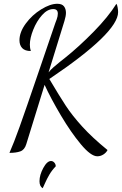

<svg xmlns="http://www.w3.org/2000/svg" viewBox="-20 -740 645 1016"><path d="M216 -291 119 23Q110 53 87.5 61Q65 69 30 69Q53 17 84 -69.5Q115 -156 188 -370L273 -619Q274 -621 280 -637.5Q286 -654 286 -668Q286 -692 262 -692Q231 -692 202.5 -660Q174 -628 156 -583Q138 -538 138 -504Q138 -485 143 -470Q112 -470 97.5 -485.5Q83 -501 83 -527Q83 -570 116.5 -615.5Q150 -661 198 -690.5Q246 -720 283 -720Q308 -720 318.5 -706.5Q329 -693 329 -672Q329 -655 321 -629L237 -357Q247 -370 264 -385Q281 -400 300 -415L323 -433Q398 -493 475.5 -572Q553 -651 596 -720Q600 -715 602.5 -700.5Q605 -686 605 -676Q605 -567 241 -322Q295 -231 328.5 -180Q362 -129 415 -70.5Q468 -12 549 54Q542 68 527 77.5Q512 87 495 87Q461 87 408 23.5Q355 -40 302 -129.5Q249 -219 216 -291ZM189 219Q189 186 209 149Q229 112 250 112Q260 112 267.5 120.5Q275 129 275 140Q254 162 241 184.5Q228 207 219 227.5Q210 248 206 256Q189 246 189 219Z"/></svg>

Font: Dancing Script
Style: Regular
Weight: 400
Designer: Pablo Impallari
Foundry: Pablo Impallari
Version: Version 2.000